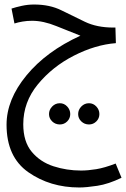

<svg xmlns="http://www.w3.org/2000/svg" viewBox="-20 -436 558 850"><path d="M331 394Q362 394 411 386.5Q460 379 518 351L492 288Q443 307 406 313Q369 319 339 319Q275 319 216.5 300Q158 281 120.5 236Q83 191 83 114Q83 16 147.5 -62.5Q212 -141 307 -189.5Q402 -238 493 -245L491 -314H482Q409 -314 356 -339.5Q303 -365 251.5 -390.5Q200 -416 131 -416Q103 -416 76 -410Q49 -404 31 -398L44 -332Q59 -337 79.5 -340.5Q100 -344 122 -344Q172 -344 229.5 -320.5Q287 -297 336 -278Q185 -209 97 -102Q9 5 9 116Q9 259 105.5 326.5Q202 394 331 394ZM420 69Q420 50 406.5 35.5Q393 21 374 21Q354 21 340 35.5Q326 50 326 69Q326 88 340 101.5Q354 115 374 115Q393 115 406.5 101.5Q420 88 420 69ZM291 69Q291 50 277.5 35.5Q264 21 245 21Q225 21 211 35.5Q197 50 197 69Q197 88 211 101.5Q225 115 245 115Q264 115 277.5 101.5Q291 88 291 69Z"/></svg>

Font: Noto Sans Arabic Condensed
Style: Regular
Weight: 400
Width: 3
Designer: Nadine Chahine
Foundry: Monotype Imaging Inc.
Version: 1.001